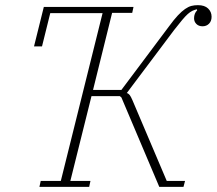

<svg xmlns="http://www.w3.org/2000/svg" viewBox="-20 -725 841 745"><path d="M138 -23H216L378 -674H175L143 -545H112L150 -698H498L493 -675H415L341 -376H451L636 -623Q655 -649 670 -665Q685 -681 698 -690Q711 -699 722.5 -702Q734 -705 748 -705Q774 -705 787.5 -692Q801 -679 801 -660Q801 -643 791 -633Q781 -623 766 -623Q751 -623 742 -632Q733 -641 733 -654Q733 -673 745 -685L744 -689Q735 -687 726.5 -683Q718 -679 708.5 -670.5Q699 -662 686.5 -647Q674 -632 656 -609L472 -364Q479 -362 483.5 -356Q488 -350 494 -336L627 -23H698L692 0H598L451 -347L445 -352H335L253 -23H331L326 0H133Z"/></svg>

Font: IBM Plex Serif ExtraLight
Style: Italic
Weight: 200
Italic angle: -14°
Designer: Mike Abbink, Paul van der Laan, Pieter van Rosmalen
Foundry: Bold Monday
Version: Version 2.5